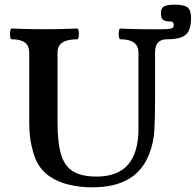

<svg xmlns="http://www.w3.org/2000/svg" viewBox="-20 -788 837 821"><path d="M374 13Q325 13 278 2.5Q231 -8 193.5 -33Q156 -58 135 -101Q124 -125 114.5 -166.5Q105 -208 105 -266V-563Q105 -592 86.5 -606Q68 -620 30 -620Q25 -620 23.5 -631.5Q22 -643 23.5 -654.5Q25 -666 30 -666Q101 -663 170 -663Q240 -663 310 -666Q315 -666 316.5 -654.5Q318 -643 316.5 -631.5Q315 -620 310 -620Q267 -620 246.5 -606Q226 -592 226 -563V-264Q226 -177 241.5 -126.5Q257 -76 293.5 -54.5Q330 -33 393 -33Q483 -33 527.5 -84Q572 -135 572 -238V-563Q572 -620 495 -620Q490 -620 488.5 -631.5Q487 -643 488.5 -654.5Q490 -666 495 -666Q551 -663 606 -663H671Q702 -663 712.5 -666.5Q723 -670 723 -680Q723 -688 720 -692Q717 -696 711 -696Q686 -696 677 -703.5Q668 -711 668 -731Q668 -753 681 -760.5Q694 -768 729 -768Q768 -768 782.5 -756Q797 -744 797 -711Q797 -677 787.5 -657Q778 -637 755.5 -628.5Q733 -620 693 -620Q643 -620 643 -563V-356Q643 -287 640 -232Q637 -177 618 -130Q604 -93 581.5 -66Q559 -39 528.5 -21.5Q498 -4 459.5 4.5Q421 13 374 13Z"/></svg>

Font: Junicode VF
Style: Regular
Weight: 400
Designer: Peter S. Baker
Version: Version 2.213